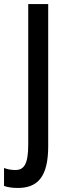

<svg xmlns="http://www.w3.org/2000/svg" viewBox="-70 -734 329 952"><path d="M18 198C115 198 169 145 169 -9V-714H70V-17C70 80 49 109 6 109C-15 109 -34 105 -50 99V188C-30 195 -7 198 18 198Z"/></svg>

Font: Noto Sans Gurmukhi UI ExtraCondensed Medium
Style: Regular
Weight: 500
Width: 2
Designer: Jelle Bosma - Monotype Design Team
Foundry: Monotype Imaging Inc.
Version: Version 2.004